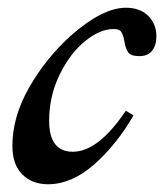

<svg xmlns="http://www.w3.org/2000/svg" viewBox="-20 -468 424 496"><path d="M12 -91Q12 -166 55 -241.5Q98 -317 163 -376Q245 -448 305 -448Q342 -448 363 -427Q384 -406 384 -374Q384 -351 373 -337Q362 -323 340 -323Q318 -323 311 -333Q304 -343 301 -363Q298 -379 293 -386Q288 -393 273 -393Q238 -393 199 -361Q160 -329 133.5 -274Q107 -219 107 -156Q107 -76 168 -76Q234 -76 305 -182L325 -170Q281 -94 223 -43Q165 8 104 8Q63 8 37.5 -17.5Q12 -43 12 -91Z"/></svg>

Font: Ibarra Real Nova SemiBold
Style: Italic
Weight: 600
Italic angle: -22°
Designer: Jose Maria Ribagorda & Octavio Pardo
Foundry: Octavio Pardo
Version: Version 1.014